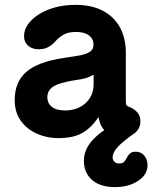

<svg xmlns="http://www.w3.org/2000/svg" viewBox="-20 -549 622 784"><path d="M217.8 15Q171.5 15 131 -2.9Q90.5 -20.8 65.2 -55.4Q40 -90 40 -140.5Q40 -213.8 87.2 -255.2Q134.5 -296.8 241.2 -312.5Q274.5 -317.5 301.8 -322Q329 -326.5 345.4 -336.4Q361.8 -346.2 361.8 -366.5Q361.8 -382.2 353.5 -394Q345.2 -405.8 329.2 -412.1Q313.2 -418.5 289.2 -418.5Q257.5 -418.5 237.9 -406.6Q218.2 -394.8 204.5 -378.5Q192.2 -364.8 175.9 -356.2Q159.5 -347.8 138.8 -347.8Q111.2 -347.8 94.8 -362.4Q78.2 -377 78.2 -402Q78.2 -427 94.2 -449.6Q110.2 -472.2 138.4 -490.2Q166.5 -508.2 204.9 -518.8Q243.2 -529.2 287.2 -529.2Q355.2 -529.2 401.1 -504.5Q447 -479.8 470.4 -435.9Q493.8 -392 493.8 -334.5V-136.5Q493.8 -124.2 496.6 -119.6Q499.5 -115 508.8 -111.8Q525 -106.2 539.1 -92Q553.2 -77.8 553.2 -53.5Q553.2 -26.8 533.4 -8Q513.5 10.8 476.8 10Q435.5 9.2 413 -10.5Q390.5 -30.2 384.5 -61.5L383.8 -68.8H380.8Q353.5 -28 316.8 -6.5Q280 15 217.8 15ZM247.2 -98Q278.8 -98 304.9 -111Q331 -124 346.6 -148.1Q362.2 -172.2 362.2 -204.5V-240.2Q362.2 -243 360.8 -243.1Q359.2 -243.2 355.5 -240.8Q343.5 -233.2 326.6 -229Q309.8 -224.8 291.2 -222.2Q272.8 -219.8 253.5 -215.2Q208.2 -205.8 190.8 -190.6Q173.2 -175.5 173.2 -152.8Q173.2 -128 191.4 -113Q209.5 -98 247.2 -98ZM449 215Q389.8 215 356.1 185.9Q322.5 156.8 322.5 106.5Q322.5 80.2 334.9 56Q347.2 31.8 371.5 9.4Q395.8 -13 432.5 -34L526.8 -3.2Q478.8 30.8 459.9 52.1Q441 73.5 440 90.2Q439 102.2 446 110.4Q453 118.5 466 118.5Q482.2 118.5 488.5 110Q494.8 101.5 499.8 91.5Q504.5 83.5 511.6 76.9Q518.8 70.2 535.8 70.5Q555.8 70.8 569.1 86.4Q582.5 102 582.5 125.8Q582.5 163.8 544.1 189.4Q505.8 215 449 215Z"/></svg>

Font: National Park
Style: Regular
Weight: 400
Designer: Andrea Herstowski, Ben Hoepner
Version: Version 1.009